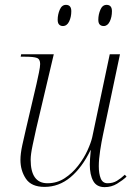

<svg xmlns="http://www.w3.org/2000/svg" viewBox="-20 -759 556 789"><path d="M410 10Q377 10 363 -15.5Q349 -41 349 -83Q349 -92 350 -106.5Q351 -121 353 -142H352Q317 -70 269.5 -30.5Q222 9 163 9Q109 9 86.5 -24.5Q64 -58 64 -102Q64 -127 71.5 -162Q79 -197 86 -226L130 -414Q135 -436 140 -460.5Q145 -485 145 -496Q145 -516 131.5 -521Q118 -526 84 -526H65L67 -536H201L129 -231Q122 -200 114 -162Q106 -124 106 -103Q106 -6 175 -6Q214 -6 245.5 -26.5Q277 -47 301 -78Q325 -109 339.5 -141Q354 -173 359 -195L431 -536H473L403 -204Q397 -176 391.5 -140Q386 -104 386 -76Q386 -45 394 -25.5Q402 -6 422 -6Q444 -6 460.5 -16Q477 -26 493 -41L500 -33Q484 -18 461 -4Q438 10 410 10ZM406 -652Q396 -652 390 -658Q384 -664 384 -678Q384 -699 392.5 -719Q401 -739 418 -739Q440 -739 440 -713Q440 -689 431 -670.5Q422 -652 406 -652ZM238 -652Q229 -652 223 -658Q217 -664 217 -678Q217 -699 225.5 -719Q234 -739 251 -739Q273 -739 273 -713Q273 -689 264 -670.5Q255 -652 238 -652Z"/></svg>

Font: Noto Serif Display ExtraLight
Style: Italic
Weight: 200
Italic angle: -12°
Designer: Monotype Design Team
Foundry: Monotype Imaging Inc.
Version: Version 2.009